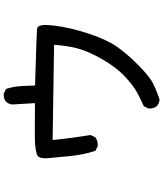

<svg xmlns="http://www.w3.org/2000/svg" viewBox="58 -866 884 1040"><g transform="rotate(-90 500.0 -346.0)"><path d="M478.5 76.2Q460 73.7 445.8 62L444.8 61.5L444.3 60.5Q430.2 42 432.6 16.6V14.6L433.6 13.2L443.4 -6.3L444.8 -9.3L448.2 -10.7Q488.8 -28.3 526.4 -49.8Q544.9 -60.5 565.7 -76.9Q586.4 -93.3 609.4 -115.2Q655.3 -158.7 699 -234.1Q742.7 -309.6 759.3 -373.5Q766.6 -403.3 771 -433.8Q775.4 -464.4 776.9 -495.1L261.7 -502.9Q267.1 -446.8 273.4 -400.9Q280.3 -350.1 288.1 -299.3L288.6 -296.4L287.1 -293.5L277.3 -273.9L276.4 -272L274.4 -270.5Q265.1 -263.7 253.7 -260.7Q242.2 -257.8 229.5 -258.8H227.5L226.1 -259.8L206.5 -269.5L202.6 -271.5L201.7 -275.4Q181.6 -338.9 174.8 -407.2Q168 -474.6 163.6 -523.9Q161.1 -550.8 165.8 -567.6Q170.4 -584.5 185.5 -588.9Q205.1 -594.7 235.8 -597.7Q265.1 -600.6 461.4 -598.6L454.1 -720.2V-721.2V-721.7Q455.1 -731 458.7 -739.3Q462.4 -747.6 468.3 -754.4L468.8 -754.9L469.2 -755.4Q485.8 -770 511.7 -767.6H513.7L515.1 -766.6L534.7 -756.8L538.6 -754.9L539.6 -751Q551.8 -712.9 553.7 -671.4Q554.7 -653.8 555.4 -635.5Q556.2 -617.2 557.1 -598.1Q845.7 -589.8 864.3 -586.9Q870.6 -585.9 874.8 -582Q878.9 -578.1 881.1 -571Q883.3 -564 884.3 -556.4Q885.3 -548.8 884.8 -537.1Q884.3 -525.4 883.3 -515.6Q882.3 -505.9 880.9 -491.7Q871.1 -409.2 838.4 -309.6Q805.7 -209.5 766.6 -154.3Q728 -99.1 666.5 -38.1Q604.5 23.9 564 43Q553.7 47.9 543.7 52.2Q533.7 56.6 523.7 60.5Q513.7 64.5 503.4 68.4Q493.2 72.3 482.4 75.7L480.5 76.2Z"/></g></svg>

Font: NaikaiFont
Style: Bold
Weight: 700
Version: Version 1.89